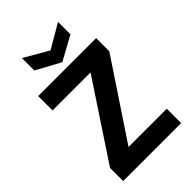

<svg xmlns="http://www.w3.org/2000/svg" viewBox="-270 -1018 1115 1115"><g transform="rotate(-45 288.0 -460.5)"><path d="M526 -590 212 -118H526V0H50V-108L362 -580H50V-698H526ZM436 -921V-819L288 -738L139 -819V-921L288 -835Z"/></g></svg>

Font: Poppins SemiBold
Style: Regular
Weight: 600
Designer: Ninad Kale (Devanagari), Jonny Pinhorn (Latin)
Foundry: Indian Type Foundry
Version: Version 3.002 2017